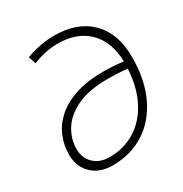

<svg xmlns="http://www.w3.org/2000/svg" viewBox="-166 -829 919 965"><g transform="rotate(-30 293.0 -346.5)"><path d="M212.4 9.8Q138.7 9.8 93.5 -33.2Q48.3 -76.2 48.3 -146.5Q48.3 -200.2 68.6 -249.8Q88.9 -299.3 132.1 -338.4Q175.3 -377.4 243.7 -400.1Q312 -422.9 408.2 -422.9Q434.1 -422.9 462.4 -421.1Q490.7 -419.4 521.5 -415Q519 -530.3 454.3 -594.7Q389.6 -659.2 276.4 -659.2Q205.6 -659.2 132.8 -628.9L118.2 -671.9Q155.8 -686.5 199 -694.8Q242.2 -703.1 280.8 -703.1Q416.5 -703.1 492.4 -627.2Q568.4 -551.3 568.4 -415.5Q568.4 -282.2 522.9 -187Q477.5 -91.8 397.2 -41Q316.9 9.8 212.4 9.8ZM520.5 -374Q467.3 -379.9 406.2 -379.9Q296.9 -379.9 228 -346.9Q159.2 -314 127.2 -262Q95.2 -210 95.2 -152.8Q95.2 -99.6 129.6 -66.9Q164.1 -34.2 220.2 -34.2Q302.7 -34.2 368.4 -74.5Q434.1 -114.7 474.1 -190.7Q514.2 -266.6 520.5 -374Z"/></g></svg>

Font: Cascadia Mono PL ExtraLight
Style: Italic
Weight: 200
Italic angle: -10°
Monospace: yes
Designer: Aaron Bell
Foundry: Saja Typeworks
Version: Version 2404.023; ttfautohint (v1.8.4)